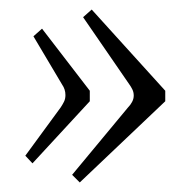

<svg xmlns="http://www.w3.org/2000/svg" viewBox="-20 -460 386 402"><path d="M147 -78 131 -94 248 -235Q253 -240 256.5 -246.5Q260 -253 260 -260Q260 -267 257 -273Q254 -279 251 -283L154 -424L172 -440L326 -270V-248ZM48 -118 33 -134 107 -235Q111 -241 114 -247Q117 -253 117 -261Q117 -273 110 -283L50 -384L68 -400L168 -270V-248Z"/></svg>

Font: Bona Nova
Style: Italic
Weight: 400
Italic angle: -4°
Designer: Mateusz Machalski
Foundry: Capitalics
Version: Version 4.001; ttfautohint (v1.8.3)